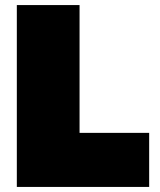

<svg xmlns="http://www.w3.org/2000/svg" viewBox="-20 -733 629 753"><path d="M46 0Q46 -55.5 46 -108.2Q46 -161 46 -229V-474Q46 -545.5 46 -600.5Q46 -655.5 46 -713H292Q292 -655.5 292 -600.5Q292 -545.5 292 -474V-269Q292 -201 292 -148.2Q292 -95.5 292 -40L210 -212H359Q404.5 -212 439.2 -212Q474 -212 504 -212Q534 -212 565 -212V0Z"/></svg>

Font: Commissioner Thin Black
Style: Regular
Weight: 900
Version: Version 1.000